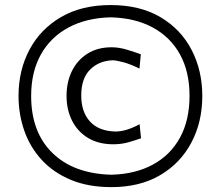

<svg xmlns="http://www.w3.org/2000/svg" viewBox="-20 -748 895 779"><path d="M432.1 11.2Q338.4 11.2 267.8 -18.1Q197.3 -47.4 149.9 -98.6Q102.5 -149.9 78.9 -216.8Q55.2 -283.7 55.2 -358.9Q55.2 -462.9 99.6 -546.4Q144 -629.9 227.5 -678.7Q311 -727.5 428.7 -727.5Q548.3 -727.5 631.3 -678.2Q714.4 -628.9 757.6 -545.2Q800.8 -461.4 800.8 -358.9Q800.8 -252.9 756.3 -169.2Q711.9 -85.4 629.4 -37.1Q546.9 11.2 432.1 11.2ZM432.1 -39.1Q528.8 -41.5 600.1 -80.1Q671.4 -118.7 710.2 -189.5Q749 -260.3 749 -358.9Q749 -457 710.2 -527.3Q671.4 -597.7 599.6 -636.5Q527.8 -675.3 428.7 -677.7Q330.6 -675.3 258.1 -636.5Q185.5 -597.7 146 -527.1Q106.4 -456.5 106.4 -358.9Q106.4 -211.4 192.9 -127.2Q279.3 -43 432.1 -39.1ZM439.9 -162.6Q379.4 -162.6 336.9 -188.5Q294.4 -214.4 272.2 -258.8Q250 -303.2 250 -358.9Q250 -415 271.7 -459.5Q293.5 -503.9 334.5 -530Q375.5 -556.2 433.1 -556.2Q463.4 -556.2 496.1 -546.1Q528.8 -536.1 551.3 -527.8L545.9 -469.7Q509.3 -487.8 480.2 -495.6Q451.2 -503.4 437 -503.4Q381.8 -501.5 345.7 -465.8Q309.6 -430.2 309.6 -360.4Q309.6 -293.9 345.2 -254.9Q380.9 -215.8 448.7 -214.4Q492.2 -214.4 546.4 -244.1L552.2 -187Q531.7 -179.7 502.4 -171.1Q473.1 -162.6 439.9 -162.6Z"/></svg>

Font: Pinar DS1 Regular
Style: Regular
Weight: 400
Designer: Amin Abedi
Version: Version 3.000